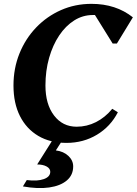

<svg xmlns="http://www.w3.org/2000/svg" viewBox="-20 -726 710 997"><path d="M325 16Q240 16 178.5 -20.5Q117 -57 83.5 -123.5Q50 -190 50 -282Q50 -371 81 -448Q112 -525 167.5 -583Q223 -641 296.5 -673.5Q370 -706 455 -706Q582 -706 670 -636L587 -500H565L473 -648Q468 -648 462 -648Q410 -648 365.5 -620Q321 -592 287.5 -542Q254 -492 235 -425.5Q216 -359 216 -282Q216 -185 260.5 -126.5Q305 -68 378 -68Q431 -68 478.5 -92Q526 -116 563 -161L592 -143Q554 -69 483.5 -26.5Q413 16 325 16ZM99 242 119 209Q174 216 207.5 204Q241 192 241 166Q241 149 222 138.5Q203 128 173 128L260 -10H312L270 55Q310 60 335 83.5Q360 107 360 138Q360 183 327 211Q294 239 235.5 247.5Q177 256 99 242Z"/></svg>

Font: Platypi SemiBold
Style: Italic
Weight: 600
Italic angle: -13°
Designer: David Sargent
Foundry: Bolt Cutter Type
Version: Version 1.200; ttfautohint (v1.8.4.7-5d5b)